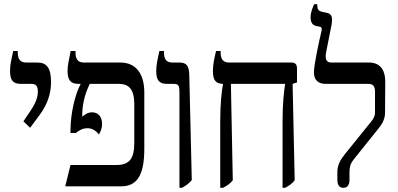

<svg xmlns="http://www.w3.org/2000/svg" viewBox="-20 -891 1902 918"><path d="M124 -280 170 -342C209 -395 224 -447 224 -499C224 -565 204 -592 159 -592H106C78 -592 65 -606 65 -640V-647H43C34 -605 28 -582 28 -552C28 -507 42 -490 80 -490H131C157 -490 161 -472 161 -454C161 -424 150 -396 121 -354L92 -311Z M292 0H558C634 0 670 -51 670 -180V-449C670 -538 630 -592 556 -592H381C351 -592 341 -610 341 -641V-647H318C310 -608 303 -579 303 -552C303 -509 317 -490 355 -490H365V-488C341 -445 317 -352 317 -267V-255H342C363 -271 378 -278 398 -278C423 -278 439 -265 453 -248C459 -259 468 -274 468 -298C468 -337 446 -354 420 -354C399 -354 384 -342 373 -333V-339C373 -411 397 -464 409 -490H548C597 -490 622 -463 622 -394V-208C622 -135 601 -102 536 -102H317Z M838 7H850C868 -3 882 -12 897 -30L885 -531C884 -577 872 -592 837 -592H804C774 -592 764 -610 764 -641V-647H742C732 -602 727 -578 727 -551C727 -509 740 -490 778 -490H811C834 -490 838 -480 838 -452Z M1033 7H1046C1065 -3 1081 -13 1093 -29L1084 -490H1343V-487C1338 -455 1331 -402 1331 -311V7H1343C1362 -3 1377 -13 1389 -29L1379 -490L1400 -497V-563C1400 -584 1391 -592 1374 -592H1076C1047 -592 1035 -608 1035 -640V-647H1013C1004 -610 998 -581 998 -551C998 -508 1011 -491 1046 -490V-487C1040 -455 1033 -400 1033 -310Z M1622 7C1641 7 1651 -7 1651 -31V-70C1651 -96 1658 -113 1673 -131L1790 -277C1813 -305 1821 -328 1821 -354L1822 -501C1822 -550 1803 -592 1744 -592H1564C1542 -592 1533 -606 1539 -640L1564 -766C1572 -807 1567 -824 1545 -829L1518 -835C1503 -839 1497 -846 1497 -866V-871H1482C1476 -857 1465 -833 1465 -809C1465 -787 1472 -771 1491 -767L1510 -763C1520 -760 1519 -753 1517 -742C1508 -704 1481 -584 1481 -545C1481 -506 1504 -490 1537 -490H1741C1762 -490 1773 -480 1773 -453V-354C1773 -338 1769 -328 1755 -310L1629 -154C1606 -125 1593 -101 1593 -67V-31C1593 -5 1604 7 1622 7Z"/></svg>

Font: Noto Serif Hebrew Condensed Medium
Style: Regular
Weight: 500
Width: 3
Designer: Monotype Design Team
Foundry: Monotype Imaging Inc.
Version: Version 2.004